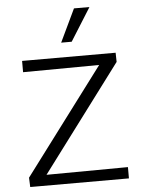

<svg xmlns="http://www.w3.org/2000/svg" viewBox="-60 -954 734 1000"><g transform="rotate(-5 307.0 -453.5)"><path d="M55 -49 470 -602 72 -599V-658H561L562 -610L147 -56L573 -59V0H57ZM365 -907H446L338 -735H283Z"/></g></svg>

Font: QiushuiShotai Bright
Style: Regular
Weight: 400
Designer: Christian Thalmann (Catharsis Fonts)
Version: Version 1.250;